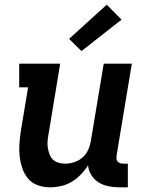

<svg xmlns="http://www.w3.org/2000/svg" viewBox="-20 -792 640 820"><path d="M194 8Q166 8 141 -1Q116 -10 100 -29Q84 -48 75.5 -73Q67 -98 64 -124.5Q61 -151 63 -178.5Q65 -206 69 -233L100 -419H62V-520H237L187 -217Q184 -202 183 -187.5Q182 -173 184.5 -159Q187 -145 192 -132Q197 -119 206.5 -110Q216 -101 230 -97Q244 -93 258 -93Q278 -93 297.5 -99.5Q317 -106 332.5 -119.5Q348 -133 356.5 -152Q365 -171 368 -190L423 -520H543L478 -129Q477 -121 477.5 -114Q478 -107 482.5 -102Q487 -97 493.5 -95Q500 -93 508 -93H526V8H491Q466 8 443.5 3.5Q421 -1 402 -12.5Q383 -24 370.5 -43.5Q358 -63 356 -86Q343 -65 325 -46.5Q307 -28 286 -15.5Q265 -3 241 2.5Q217 8 194 8ZM328 -574 275 -626 436 -772 499 -708Z"/></svg>

Font: Iosevka Etoile
Style: Bold Italic
Weight: 700
Italic angle: -9°
Designer: Belleve Invis
Foundry: Belleve Invis
Version: Version 28.1.0; ttfautohint (v1.8.4)